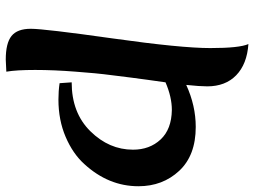

<svg xmlns="http://www.w3.org/2000/svg" viewBox="-128 -738 883 667"><g transform="rotate(90 313.5 -404.5)"><path d="M133 -826Q203 -821 241.5 -783.5Q280 -746 280 -683Q280 -657 275 -610Q347 -643 421 -643Q520 -643 573.5 -585.5Q627 -528 627 -444Q627 -340 550 -256Q514 -216 455.5 -191Q397 -166 326 -166Q296 -166 269 -170L266 -212Q372 -212 436 -277Q500 -342 500 -425Q500 -483 464.5 -521Q429 -559 362 -560Q317 -560 266 -538Q265 -530 258.5 -484.5Q252 -439 250 -421.5Q248 -404 242.5 -361.5Q237 -319 234.5 -292Q232 -265 229 -226Q223 -150 223 -85Q223 -20 229 15Q197 17 187 17Q130 17 105 -3Q80 -23 80 -70Q80 -117 113.5 -354.5Q147 -592 147 -693.5Q147 -795 133 -826Z"/></g></svg>

Font: MeriendaOneRegular
Style: Regular
Weight: 400
Designer: Eduardo Rodriguez Tunni
Foundry: Eduardo Rodriguez Tunni
Version: Version 1.001